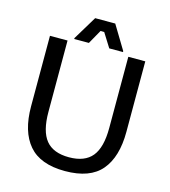

<svg xmlns="http://www.w3.org/2000/svg" viewBox="-119 -895 887 1002"><g transform="rotate(15 325.0 -394.0)"><path d="M324.2 11.7Q190.8 11.7 128.8 -60.8Q66.7 -133.3 66.7 -269.2V-650H161.7V-265Q161.7 -160 201.2 -111.7Q240.8 -63.3 325.8 -63.3Q410.8 -63.3 450.4 -111.7Q490 -160 490 -265V-650H581.7V-269.2Q581.7 -133.3 520.4 -60.8Q459.2 11.7 324.2 11.7ZM272.5 -666.7H193.3V-671.7L270.8 -800H379.2L456.7 -671.7V-666.7H382.5L335 -742.5H315Z"/></g></svg>

Font: Familjen Grotesk Variable
Style: Regular
Weight: 400
Designer: Anders Wikstroem, Jonas Baeckman, Matilda Gysing, Kristian Moeller
Foundry: Familjen STHLM AB
Version: Version 2.000